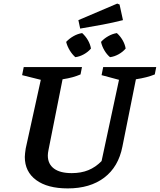

<svg xmlns="http://www.w3.org/2000/svg" viewBox="-20 -1037 889 1068"><path d="M357 11Q244 11 181 -35.5Q118 -82 118 -164Q118 -174 119.5 -185Q121 -196 123 -211L207 -593L103 -619L112 -664H436L428 -623Q407 -614 383.5 -607.5Q360 -601 328 -596L250 -204Q248 -194 247 -186.5Q246 -179 246 -172Q246 -125 280 -99.5Q314 -74 379 -74Q431 -74 471.5 -90.5Q512 -107 545 -141L642 -593L545 -619L554 -664H849L841 -623Q819 -614 793.5 -607.5Q768 -601 736 -596L661 -222Q639 -109 560 -49Q481 11 357 11ZM426 -878 416 -925 632 -1017 645 -1012 664 -925Q609 -911 550.5 -900Q492 -889 426 -878ZM399 -719Q381 -735 367.5 -757.5Q354 -780 348 -804Q366 -823 389 -836Q412 -849 437 -853Q456 -836 469 -813.5Q482 -791 486 -767Q470 -748 446.5 -735Q423 -722 399 -719ZM592 -719Q574 -734 560.5 -757Q547 -780 542 -804Q558 -822 581.5 -835.5Q605 -849 630 -853Q649 -836 662 -813.5Q675 -791 679 -767Q663 -748 639.5 -735Q616 -722 592 -719Z"/></svg>

Font: Piazzolla Thin
Style: Bold Italic
Weight: 700
Italic angle: -11.3°
Version: Version 2.005